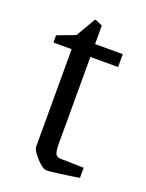

<svg xmlns="http://www.w3.org/2000/svg" viewBox="-108 -578 490 644"><g transform="rotate(20 137.0 -256.5)"><path d="M79 -55V-402H14V-428L78 -452L119 -522Q125 -522 147 -511V-445H246V-399H147V-88Q147 -62 152 -53Q157 -44 170 -44L253 -42V-6Q224 -1 186.5 4Q149 9 139 9Q125 9 102 -16Q79 -41 79 -55Z"/></g></svg>

Font: Grenze Light
Style: Regular
Weight: 300
Designer: Renata Polastri
Foundry: Omnibus-Type
Version: Version 1.002; ttfautohint (v1.8)